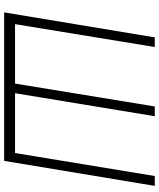

<svg xmlns="http://www.w3.org/2000/svg" viewBox="60 -827 767 927"><g transform="rotate(90 443.5 -363.5)"><path d="M160.5 -727.3H207L96.6 -52.6H383.5L494 -727.3H541.2L430 -52.6H718.8L829.9 -727.3H877.5L756.7 0H39.8Z"/></g></svg>

Font: Inter UI Extra Light
Style: Italic
Weight: 200
Italic angle: -9.39999°
Designer: Rasmus Andersson
Foundry: rsms
Version: 3.2;8d6f07862